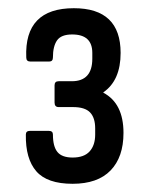

<svg xmlns="http://www.w3.org/2000/svg" viewBox="-20 -795 366 468"><path d="M157 -347Q95 -347 68.5 -377.5Q42 -408 43 -467Q43 -476 53 -476H99Q109 -476 109 -467Q109 -438 120 -424.5Q131 -411 157 -411Q185 -411 198.5 -426Q212 -441 212 -467V-482Q212 -508 199.5 -521Q187 -534 158 -534H123Q113 -534 113 -545V-587Q113 -597 123 -597H155Q205 -597 205 -652V-666Q205 -711 156 -711Q129 -711 119 -696.5Q109 -682 109 -655Q109 -645 100 -645H54Q44 -645 44 -655Q39 -775 160 -775Q274 -775 274 -666Q274 -599 232 -570V-569Q281 -543 281 -471Q281 -412 249.5 -379.5Q218 -347 157 -347Z"/></svg>

Font: Sofia Sans Condensed Medium
Style: Regular
Weight: 500
Designer: Botio Nikoltchev, Ani Petrova
Foundry: lettersoup
Version: Version 4.101; ttfautohint (v1.8.4.7-5d5b)